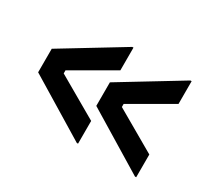

<svg xmlns="http://www.w3.org/2000/svg" viewBox="-98 -653 897 812"><g transform="rotate(30 351.0 -247.5)"><path d="M627 -13 336 -190V-305L627 -482H633V-371L432 -255V-240L633 -124V-13ZM343 -13 52 -190V-305L343 -482H349V-371L148 -255V-240L349 -124V-13Z"/></g></svg>

Font: Space Grotesk Medium
Style: Regular
Weight: 500
Designer: Florian Karsten
Foundry: Florian Karsten
Version: Version 2.000